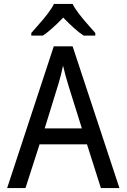

<svg xmlns="http://www.w3.org/2000/svg" viewBox="-20 -951 640 971"><path d="M490.2 0 419.9 -221.2H180.2L108.9 0H16.1L252 -716.8H347.2L584 0ZM394 -301.8 329.1 -508.8Q310.1 -569.3 298.8 -619.1Q289.1 -570.8 276.4 -529.8L206.1 -301.8ZM461.9 -771H402.8Q361.3 -798.3 299.8 -861.8Q234.9 -795.4 196.8 -771H138.2V-784.2Q150.4 -798.3 167 -816.9Q234.9 -892.6 252.9 -931.2H347.2Q365.2 -892.6 433.1 -816.9L461.9 -784.2Z"/></svg>

Font: WenQuanYi Micro Hei Mono
Style: Regular
Weight: 400
Foundry: Ascender Corporation
Version: Version 0.2.0-beta